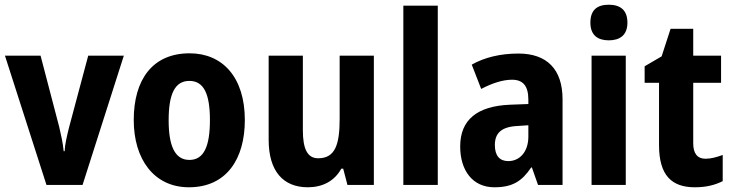

<svg xmlns="http://www.w3.org/2000/svg" viewBox="-20 -784 3106 814"><path d="M177 0H330L505 -548H354L272 -241C264 -208 255 -171 254 -143H250C247 -177 238 -216 231 -246L152 -548H1Z M1018 -275C1018 -457 923 -558 784 -558C627 -558 547 -447 547 -275C547 -109 633 10 781 10C941 10 1018 -111 1018 -275ZM695 -274C695 -385 721 -441 783 -441C845 -441 870 -384 870 -275C870 -165 845 -106 783 -106C721 -106 695 -166 695 -274Z M1565 -548H1420V-281C1420 -173 1402 -113 1329 -113C1283 -113 1264 -153 1264 -232V-548H1119V-191C1119 -59 1180 10 1285 10C1347 10 1398 -16 1427 -69H1435L1453 0H1565Z M1836 0V-760H1690V0Z M2178 -557C2100 -557 2033 -540 1980 -510L2020 -407C2068 -432 2112 -446 2151 -446C2196 -446 2220 -421 2220 -362V-343L2141 -340C2004 -334 1931 -277 1931 -163C1931 -62 1983 10 2076 10C2153 10 2193 -16 2232 -74H2235L2261 0H2365V-363C2365 -491 2298 -557 2178 -557ZM2176 -250 2220 -253V-205C2220 -140 2183 -101 2135 -101C2099 -101 2078 -123 2078 -169C2078 -220 2106 -247 2176 -250Z M2561 -764C2512 -764 2483 -742 2483 -688C2483 -635 2514 -613 2561 -613C2608 -613 2640 -635 2640 -688C2640 -741 2610 -764 2561 -764ZM2633 -548H2488V0H2633Z M2971 -111C2937 -111 2919 -133 2919 -176V-433H3037V-548H2919V-662H2823L2785 -545L2713 -503V-433H2774V-169C2774 -40 2828 10 2926 10C2975 10 3012 0 3044 -16V-127C3019 -118 2995 -111 2971 -111Z"/></svg>

Font: Noto Sans Oriya Cond Bold
Style: Bold
Weight: 700
Width: 3
Designer: Amélie Bonet and Sol Matas
Foundry: Google LLC
Version: Version 2.006